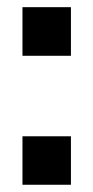

<svg xmlns="http://www.w3.org/2000/svg" viewBox="-20 -510 258 530"><path d="M42 -490.2H175.8V-356H42ZM42 -133.8H175.8V0H42Z"/></svg>

Font: Overused Grotesk SemiBold
Style: Regular
Weight: 600
Version: Version 0.002